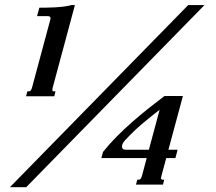

<svg xmlns="http://www.w3.org/2000/svg" viewBox="-20 -747 875 777"><path d="M184.1 -669.4Q184.6 -670.4 184.6 -672.9Q184.6 -676.8 182.1 -679.2Q179.7 -681.6 175.3 -681.6H129.9L139.2 -715.8Q150.9 -715.8 167.7 -716.1Q184.6 -716.3 202.9 -717.3Q221.2 -718.3 238.8 -720.5Q256.3 -722.7 269.5 -726.6H283.2L193.8 -394.5Q192.9 -391.1 192.4 -388.7Q191.9 -386.2 191.9 -383.8Q191.9 -377.4 196.8 -377.4H204.6L199.7 -357.4H85.4L90.8 -377.4H98.1Q102.1 -377.4 105 -381.8Q107.9 -386.2 109.9 -393.6ZM582.5 -141.1 626 -302.7Q595.7 -279.8 559.3 -249.3Q522.9 -218.8 486.8 -180.2Q473.6 -166 473.6 -153.8Q473.6 -148.4 477.1 -144.8Q480.5 -141.1 488.8 -141.1ZM633.8 -37.1Q632.8 -33.7 632.3 -31.2Q631.8 -28.8 631.8 -26.4Q631.8 -20 636.7 -20H644.5L639.6 0H530.3L535.6 -20H543Q546.9 -20 549.8 -24.4Q552.7 -28.8 554.7 -36.1L573.7 -107.4H390.1L397 -132.3Q421.9 -163.6 452.1 -194.1Q482.4 -224.6 514.9 -253.2Q547.4 -281.7 580.8 -308.3Q614.3 -335 645.5 -358.4H720.2L661.6 -141.1H698.7L689.9 -107.4H652.8ZM20 10.7 741.7 -726.6H807.6L85.9 10.7Z"/></svg>

Font: Arian AMU Serif
Style: Bold Italic
Weight: 700
Italic angle: -15°
Designer: Ruben Hakobyan (Tarumian)
Foundry: Ruben Hakobyan (Tarumian)
Version: Version 1.002